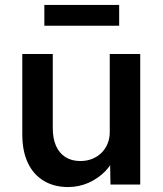

<svg xmlns="http://www.w3.org/2000/svg" viewBox="-20 -745 658 775"><path d="M70 -202V-527H193V-228Q193 -186 206 -156.5Q219 -127 244 -111Q269 -95 304 -95Q330 -95 351.5 -103.5Q373 -112 389 -127.5Q405 -143 414 -164.5Q423 -186 423 -211V-527H546V0H426L424 -110L446 -122Q434 -84 405.5 -54.5Q377 -25 338 -7.5Q299 10 255 10Q198 10 156 -15.5Q114 -41 92 -88.5Q70 -136 70 -202ZM159 -641V-725H461V-641Z"/></svg>

Font: Mach Medium
Style: Regular
Weight: 500
Version: Version 1.002